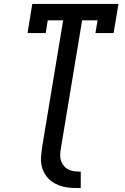

<svg xmlns="http://www.w3.org/2000/svg" viewBox="-20 -755 640 982"><path d="M393 207Q371 207 348.5 206Q326 205 305 200Q284 195 265 185.5Q246 176 231 161.5Q216 147 206 128.5Q196 110 192 88.5Q188 67 190 44.5Q192 22 195 0L303 -651H224L214 -586H121L145 -735H586L561 -586H468L479 -651H400L292 0Q289 17 288 33.5Q287 50 291.5 65Q296 80 306 92.5Q316 105 330 112Q344 119 360.5 121Q377 123 393 123Z"/></svg>

Font: Iosevka Curly Slab MdEx
Style: Italic
Weight: 500
Width: 7
Italic angle: -9°
Monospace: yes
Designer: Belleve Invis
Foundry: Belleve Invis
Version: Version 11.0.0; ttfautohint (v1.8.3)